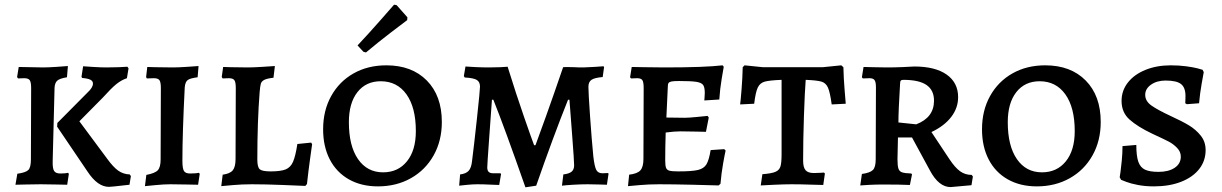

<svg xmlns="http://www.w3.org/2000/svg" viewBox="-20 -787 5219 820"><path d="M83 -453 57 -452 53 -458 60 -501 164 -499Q186 -499 222.5 -501.5Q259 -504 270 -505L266 -457Q235 -452 224.5 -442.5Q214 -433 213 -412L205 -100Q204 -68 211 -57Q218 -46 238 -46Q250 -46 259 -47Q268 -48 271 -49L274 -44L267 2Q254 2 220.5 1Q187 0 154 0Q119 0 88 1Q57 2 46 2L54 -45Q90 -50 101 -61Q112 -72 112 -106L113 -411Q113 -436 107 -444.5Q101 -453 83 -453ZM354 -392Q377 -413 377 -430Q377 -441 366 -446.5Q355 -452 331 -454L328 -459L335 -504Q346 -503 379.5 -501Q413 -499 434 -499Q461 -499 487.5 -500Q514 -501 524 -502L529 -495L522 -453Q498 -445 476.5 -427.5Q455 -410 419 -370L319 -269L437 -110Q463 -74 484.5 -58.5Q506 -43 534 -42L539 -35L533 2Q521 3 492.5 6.5Q464 10 445 11Q397 11 354 -54L224 -246L225 -262Z M605 -40Q642 -47 654 -60Q666 -73 666 -106L667 -411Q667 -436 661 -444.5Q655 -453 637 -453L607 -452L604 -458L609 -501Q627 -501 642 -500L718 -499Q741 -499 778.5 -501.5Q816 -504 828 -505L824 -457Q792 -453 781.5 -445Q771 -437 769 -414Q759 -218 759 -100Q759 -68 765.5 -57Q772 -46 792 -46Q806 -46 816.5 -47Q827 -48 830 -49L833 -44L826 2Q813 2 777.5 1Q742 0 708 0Q680 0 645 3.5Q610 7 599 8Z M931 -41Q962 -45 974 -59.5Q986 -74 986 -108L987 -411Q987 -436 981 -444.5Q975 -453 957 -453L931 -452L927 -458L933 -501Q951 -501 966 -500L1039 -499Q1061 -499 1101 -501.5Q1141 -504 1154 -505L1148 -455Q1121 -452 1109 -446Q1097 -440 1094 -429.5Q1091 -419 1089 -395Q1079 -269 1079 -105Q1079 -73 1089.5 -64Q1100 -55 1136 -55Q1179 -55 1200 -63.5Q1221 -72 1231.5 -96Q1242 -120 1250 -172L1309 -178L1313 -171Q1311 -157 1304 -106.5Q1297 -56 1291 -1L1284 7Q1261 6 1187 3Q1113 0 1056 0Q1013 0 974.5 3.5Q936 7 925 8Z M1360 -235Q1360 -315 1394.5 -377Q1429 -439 1490 -473.5Q1551 -508 1630 -508Q1739 -508 1803 -443Q1867 -378 1867 -266Q1867 -186 1832 -123.5Q1797 -61 1735 -26Q1673 9 1594 9Q1523 9 1470 -21Q1417 -51 1388.5 -106Q1360 -161 1360 -235ZM1756 -227Q1756 -328 1716 -384Q1676 -440 1606 -440Q1543 -440 1506.5 -393.5Q1470 -347 1470 -265Q1470 -164 1509 -107.5Q1548 -51 1616 -51Q1680 -51 1718 -98Q1756 -145 1756 -227ZM1532 -566 1507 -593Q1554 -643 1601.5 -697Q1649 -751 1663 -767L1674 -765L1720 -713L1719 -701Q1704 -690 1651 -649.5Q1598 -609 1543 -563Z M2087 -361H2081Q2078 -319 2069.5 -201.5Q2061 -84 2061 -72Q2061 -59 2067 -53Q2073 -47 2087 -47H2117L2120 -44L2112 3Q2101 3 2073 1.5Q2045 0 2019 0Q1999 0 1974 2.5Q1949 5 1941 6L1945 -42Q1970 -45 1981.5 -57.5Q1993 -70 1996 -99Q2004 -161 2017 -281.5Q2030 -402 2030 -417Q2030 -437 2016.5 -445.5Q2003 -454 1965 -456L1961 -462L1968 -503Q1980 -502 2010 -500.5Q2040 -499 2068 -499Q2094 -499 2117 -500Q2140 -501 2148 -502Q2184 -386 2217.5 -289.5Q2251 -193 2261 -167H2267Q2277 -193 2311.5 -289.5Q2346 -386 2385 -500Q2397 -501 2410 -500.5Q2423 -500 2433 -500Q2447 -499 2472 -499Q2498 -500 2523 -501.5Q2548 -503 2557 -504L2560 -501L2554 -458Q2519 -455 2506 -446Q2493 -437 2493 -416Q2493 -392 2500 -291Q2507 -190 2514 -119Q2519 -76 2526.5 -61.5Q2534 -47 2553 -47L2577 -48L2579 -45L2572 2Q2564 2 2540.5 1Q2517 0 2490 0Q2461 0 2428 2Q2395 4 2380 6L2386 -42Q2411 -45 2421.5 -54Q2432 -63 2432 -81Q2432 -100 2423.5 -210.5Q2415 -321 2412 -361H2406Q2342 -201 2270 6L2224 13Q2134 -244 2087 -361Z M2667 -41Q2702 -45 2715 -59.5Q2728 -74 2728 -108L2729 -411Q2729 -436 2723.5 -444.5Q2718 -453 2701 -453L2675 -452L2671 -457L2678 -501Q2692 -501 2731.5 -500Q2771 -499 2817 -499Q2990 -499 3066 -508L3071 -502Q3069 -490 3062 -449Q3055 -408 3052 -362L2988 -358Q2988 -361 2989 -370.5Q2990 -380 2990 -390Q2990 -414 2983 -424Q2976 -434 2954 -437.5Q2932 -441 2880 -441Q2857 -441 2847.5 -439Q2838 -437 2835 -432Q2832 -427 2832 -414L2826 -285L2904 -284Q2922 -284 2956.5 -287.5Q2991 -291 3002 -292L3007 -285L2995 -224Q2984 -224 2952.5 -225Q2921 -226 2886 -226Q2860 -226 2823 -221Q2821 -157 2821 -102Q2821 -80 2824.5 -70.5Q2828 -61 2839 -58Q2850 -55 2877 -55Q2935 -55 2960.5 -61Q2986 -67 2997 -85Q3008 -103 3015 -146L3073 -150L3079 -144Q3076 -132 3068.5 -90Q3061 -48 3057 -2L3049 5Q3023 4 2938.5 2Q2854 0 2795 0Q2751 0 2712 3.5Q2673 7 2662 8Z M3236 -43Q3275 -46 3291.5 -53Q3308 -60 3313 -75.5Q3318 -91 3318 -128V-446Q3267 -444 3246.5 -438.5Q3226 -433 3216.5 -413.5Q3207 -394 3201 -344L3141 -341Q3143 -355 3147 -404.5Q3151 -454 3152 -500L3160 -508L3238 -500H3494L3573 -508L3582 -500Q3583 -453 3587 -405.5Q3591 -358 3592 -344L3532 -341Q3525 -393 3516 -413Q3507 -433 3488 -438.5Q3469 -444 3421 -446Q3417 -395 3413.5 -292.5Q3410 -190 3410 -101Q3410 -72 3420.5 -60Q3431 -48 3456 -48Q3473 -48 3484.5 -49Q3496 -50 3499 -50L3503 -46L3496 3Q3481 3 3440 1.5Q3399 0 3360 0Q3332 0 3287.5 2Q3243 4 3229 5Z M3951 -60 3875 -200H3815L3813 -107Q3813 -79 3817 -67Q3821 -55 3832.5 -51Q3844 -47 3872 -46L3875 -42L3866 3Q3852 2 3817 1.5Q3782 1 3751 1Q3722 1 3692.5 2.5Q3663 4 3654 5L3661 -44Q3696 -49 3708 -61Q3720 -73 3720 -107L3721 -414Q3721 -437 3715 -445Q3709 -453 3694 -453L3665 -452L3661 -457L3668 -501Q3679 -501 3709 -500Q3739 -499 3768 -499Q3800 -499 3835.5 -500.5Q3871 -502 3885 -503Q3974 -503 4023 -468.5Q4072 -434 4072 -372Q4072 -326 4042.5 -287.5Q4013 -249 3958 -223L4035 -107Q4059 -71 4080.5 -55.5Q4102 -40 4130 -40L4135 -33L4129 4L4040 12Q3989 12 3951 -60ZM3969 -357Q3969 -402 3937 -424Q3905 -446 3838 -446Q3830 -446 3827 -442.5Q3824 -439 3824 -428Q3817 -313 3817 -264L3893 -256Q3969 -285 3969 -357Z M4174 -235Q4174 -315 4208.5 -377Q4243 -439 4304 -473.5Q4365 -508 4444 -508Q4553 -508 4617 -443Q4681 -378 4681 -266Q4681 -186 4646 -123.5Q4611 -61 4549 -26Q4487 9 4408 9Q4337 9 4284 -21Q4231 -51 4202.5 -106Q4174 -161 4174 -235ZM4570 -227Q4570 -328 4530 -384Q4490 -440 4420 -440Q4357 -440 4320.5 -393.5Q4284 -347 4284 -265Q4284 -164 4323 -107.5Q4362 -51 4430 -51Q4494 -51 4532 -98Q4570 -145 4570 -227Z M4768 -19 4762 -30Q4763 -35 4765.5 -53Q4768 -71 4771 -102Q4774 -133 4774 -163L4833 -168Q4833 -121 4841.5 -96.5Q4850 -72 4870 -62.5Q4890 -53 4928 -53Q4971 -53 4997 -70.5Q5023 -88 5023 -118Q5023 -139 5007 -155.5Q4991 -172 4972 -182Q4953 -192 4901 -216Q4838 -246 4804 -276.5Q4770 -307 4770 -356Q4770 -400 4797 -434.5Q4824 -469 4872 -488.5Q4920 -508 4980 -508Q5015 -508 5045 -504Q5075 -500 5093 -495.5Q5111 -491 5116 -489L5121 -479Q5119 -468 5112 -429Q5105 -390 5101 -346L5049 -342L5042 -346Q5042 -348 5042.5 -356.5Q5043 -365 5043 -377Q5043 -413 5024 -428Q5005 -443 4958 -443Q4921 -443 4896 -425.5Q4871 -408 4871 -382Q4871 -355 4898 -336Q4925 -317 4981 -291Q5029 -269 5058 -251.5Q5087 -234 5108 -208Q5129 -182 5129 -146Q5129 -100 5101.5 -65Q5074 -30 5024 -10.5Q4974 9 4908 9Q4871 9 4840 3Q4809 -3 4791 -10Q4773 -17 4768 -19Z"/></svg>

Font: Alegreya SC Medium
Style: Regular
Weight: 500
Designer: Juan Pablo del Peral
Foundry: Huerta Tipografica
Version: Version 2.007; ttfautohint (v1.6)